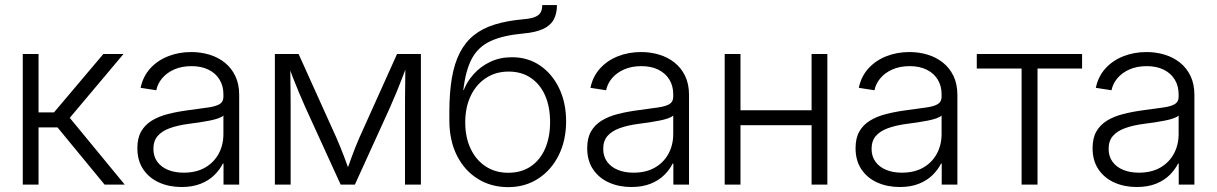

<svg xmlns="http://www.w3.org/2000/svg" viewBox="-20 -748 4932 778"><path d="M72.3 0V-529.3H136.2V-292.5H198.7L398.9 -529.3H480.5L262.7 -270.5L485.4 0H403.8L212.9 -231.9H136.2V0Z M715.3 9.8Q666 9.8 625.5 -8.1Q585 -25.9 560.8 -61.3Q536.6 -96.7 536.6 -147.9Q536.6 -188.5 552 -215.3Q567.4 -242.2 595.2 -259.3Q623 -276.4 661.4 -286.1Q699.7 -295.9 745.6 -301.8Q792.5 -308.1 823.5 -312.5Q854.5 -316.9 869.9 -326.2Q885.3 -335.4 885.3 -356V-365.7Q885.3 -399.9 869.6 -425.5Q854 -451.2 825 -465.6Q795.9 -480 755.9 -480Q716.8 -480 686.5 -466.8Q656.2 -453.6 637.5 -431.4Q618.7 -409.2 613.3 -382.3L549.8 -392.1Q559.1 -437.5 588.1 -470Q617.2 -502.4 660.6 -519.8Q704.1 -537.1 754.9 -537.1Q793.5 -537.1 828.4 -526.6Q863.3 -516.1 890.4 -494.6Q917.5 -473.1 933.3 -440.4Q949.2 -407.7 949.2 -363.3V0H885.7V-85H882.8Q871.1 -61 849.1 -39.1Q827.1 -17.1 793.9 -3.7Q760.7 9.8 715.3 9.8ZM724.1 -48.3Q774.9 -48.3 810.8 -68.8Q846.7 -89.4 866 -125Q885.3 -160.6 885.3 -205.1V-279.8Q878.4 -273.4 863.8 -268.3Q849.1 -263.2 829.3 -259.3Q809.6 -255.4 787.4 -252Q765.1 -248.5 744.1 -246.1Q699.7 -240.2 667.7 -228.5Q635.7 -216.8 618.7 -196.8Q601.6 -176.8 601.6 -145Q601.6 -114.3 617.4 -92.5Q633.3 -70.8 660.9 -59.6Q688.5 -48.3 724.1 -48.3Z M1093.8 0V-529.3H1189.9L1343.3 -189.5Q1351.6 -170.4 1358.9 -152.3Q1366.2 -134.3 1372.6 -117.7Q1378.9 -101.1 1384.8 -84.7Q1390.6 -68.4 1397 -51.3H1382.8Q1389.2 -67.9 1395 -84Q1400.9 -100.1 1407 -117.2Q1413.1 -134.3 1420.4 -152.1Q1427.7 -169.9 1436 -189.5L1588.9 -529.3H1685.5V0H1621.1V-310.5Q1621.1 -336.9 1621.3 -359.9Q1621.6 -382.8 1621.8 -404.5Q1622.1 -426.3 1622.3 -448.2Q1622.6 -470.2 1622.6 -493.2H1632.8Q1621.1 -461.9 1610.1 -433.1Q1599.1 -404.3 1586.9 -374.8Q1574.7 -345.2 1559.6 -311L1418 0H1360.4L1218.3 -311Q1203.1 -345.2 1190.7 -374.8Q1178.2 -404.3 1167.2 -433.1Q1156.2 -461.9 1144.5 -493.2H1155.8Q1156.2 -471.7 1156.5 -450Q1156.7 -428.2 1157 -406.2Q1157.2 -384.3 1157.5 -360.6Q1157.7 -336.9 1157.7 -310.5V0Z M2039.1 10.3Q1970.2 10.3 1916.3 -23.2Q1862.3 -56.6 1831.5 -117.7Q1800.8 -178.7 1800.8 -261.2V-293Q1800.8 -372.1 1811 -431.9Q1821.3 -491.7 1843.3 -534.4Q1865.2 -577.1 1900.1 -605.2Q1935.1 -633.3 1984.9 -648.7Q2034.7 -664.1 2100.1 -669.9Q2130.4 -672.4 2147 -679Q2163.6 -685.5 2170.4 -697.3Q2177.2 -709 2177.2 -727.5H2236.8Q2236.8 -692.4 2223.4 -668.2Q2210 -644 2180.2 -630.4Q2150.4 -616.7 2101.1 -612.3Q2019.5 -605 1969 -582Q1918.5 -559.1 1892.6 -511.5Q1866.7 -463.9 1857.4 -382.8H1858.9Q1872.6 -418 1899.9 -448.2Q1927.2 -478.5 1966.3 -497.3Q2005.4 -516.1 2054.7 -516.1Q2119.1 -516.1 2168.5 -482.4Q2217.8 -448.7 2245.8 -390.1Q2273.9 -331.5 2273.9 -256.3Q2273.9 -179.2 2243.9 -118.9Q2213.9 -58.6 2160.9 -24.2Q2107.9 10.3 2039.1 10.3ZM2039.6 -47.9Q2091.8 -47.9 2129.9 -73.2Q2168 -98.6 2188.5 -145Q2209 -191.4 2209 -253.4Q2209 -315.4 2188.7 -361.3Q2168.5 -407.2 2130.6 -432.6Q2092.8 -458 2041 -458Q1989.3 -458 1949.5 -432.1Q1909.7 -406.2 1887.5 -359.9Q1865.2 -313.5 1865.2 -252Q1865.2 -191.4 1887 -145.5Q1908.7 -99.6 1948 -73.7Q1987.3 -47.9 2039.6 -47.9Z M2538.1 9.8Q2488.8 9.8 2448.2 -8.1Q2407.7 -25.9 2383.5 -61.3Q2359.4 -96.7 2359.4 -147.9Q2359.4 -188.5 2374.8 -215.3Q2390.1 -242.2 2418 -259.3Q2445.8 -276.4 2484.1 -286.1Q2522.5 -295.9 2568.4 -301.8Q2615.2 -308.1 2646.2 -312.5Q2677.2 -316.9 2692.6 -326.2Q2708 -335.4 2708 -356V-365.7Q2708 -399.9 2692.4 -425.5Q2676.8 -451.2 2647.7 -465.6Q2618.7 -480 2578.6 -480Q2539.6 -480 2509.3 -466.8Q2479 -453.6 2460.2 -431.4Q2441.4 -409.2 2436 -382.3L2372.6 -392.1Q2381.8 -437.5 2410.9 -470Q2439.9 -502.4 2483.4 -519.8Q2526.9 -537.1 2577.6 -537.1Q2616.2 -537.1 2651.1 -526.6Q2686 -516.1 2713.1 -494.6Q2740.2 -473.1 2756.1 -440.4Q2772 -407.7 2772 -363.3V0H2708.5V-85H2705.6Q2693.8 -61 2671.9 -39.1Q2649.9 -17.1 2616.7 -3.7Q2583.5 9.8 2538.1 9.8ZM2546.9 -48.3Q2597.7 -48.3 2633.5 -68.8Q2669.4 -89.4 2688.7 -125Q2708 -160.6 2708 -205.1V-279.8Q2701.2 -273.4 2686.5 -268.3Q2671.9 -263.2 2652.1 -259.3Q2632.3 -255.4 2610.1 -252Q2587.9 -248.5 2566.9 -246.1Q2522.5 -240.2 2490.5 -228.5Q2458.5 -216.8 2441.4 -196.8Q2424.3 -176.8 2424.3 -145Q2424.3 -114.3 2440.2 -92.5Q2456.1 -70.8 2483.6 -59.6Q2511.2 -48.3 2546.9 -48.3Z M3284.7 -301.3V-240.7H2964.4V-301.3ZM2980.5 -529.3V0H2916.5V-529.3ZM3332.5 -529.3V0H3268.6V-529.3Z M3625.5 9.8Q3576.2 9.8 3535.6 -8.1Q3495.1 -25.9 3470.9 -61.3Q3446.8 -96.7 3446.8 -147.9Q3446.8 -188.5 3462.2 -215.3Q3477.5 -242.2 3505.4 -259.3Q3533.2 -276.4 3571.5 -286.1Q3609.9 -295.9 3655.8 -301.8Q3702.6 -308.1 3733.6 -312.5Q3764.6 -316.9 3780 -326.2Q3795.4 -335.4 3795.4 -356V-365.7Q3795.4 -399.9 3779.8 -425.5Q3764.2 -451.2 3735.1 -465.6Q3706.1 -480 3666 -480Q3627 -480 3596.7 -466.8Q3566.4 -453.6 3547.6 -431.4Q3528.8 -409.2 3523.4 -382.3L3460 -392.1Q3469.2 -437.5 3498.3 -470Q3527.3 -502.4 3570.8 -519.8Q3614.3 -537.1 3665 -537.1Q3703.6 -537.1 3738.5 -526.6Q3773.4 -516.1 3800.5 -494.6Q3827.6 -473.1 3843.5 -440.4Q3859.4 -407.7 3859.4 -363.3V0H3795.9V-85H3793Q3781.2 -61 3759.3 -39.1Q3737.3 -17.1 3704.1 -3.7Q3670.9 9.8 3625.5 9.8ZM3634.3 -48.3Q3685.1 -48.3 3720.9 -68.8Q3756.8 -89.4 3776.1 -125Q3795.4 -160.6 3795.4 -205.1V-279.8Q3788.6 -273.4 3773.9 -268.3Q3759.3 -263.2 3739.5 -259.3Q3719.7 -255.4 3697.5 -252Q3675.3 -248.5 3654.3 -246.1Q3609.9 -240.2 3577.9 -228.5Q3545.9 -216.8 3528.8 -196.8Q3511.7 -176.8 3511.7 -145Q3511.7 -114.3 3527.6 -92.5Q3543.5 -70.8 3571 -59.6Q3598.6 -48.3 3634.3 -48.3Z M4119.6 0V-470.2H3938V-529.3H4364.7V-470.2H4184.1V0Z M4585.9 9.8Q4536.6 9.8 4496.1 -8.1Q4455.6 -25.9 4431.4 -61.3Q4407.2 -96.7 4407.2 -147.9Q4407.2 -188.5 4422.6 -215.3Q4438 -242.2 4465.8 -259.3Q4493.7 -276.4 4532 -286.1Q4570.3 -295.9 4616.2 -301.8Q4663.1 -308.1 4694.1 -312.5Q4725.1 -316.9 4740.5 -326.2Q4755.9 -335.4 4755.9 -356V-365.7Q4755.9 -399.9 4740.2 -425.5Q4724.6 -451.2 4695.6 -465.6Q4666.5 -480 4626.5 -480Q4587.4 -480 4557.1 -466.8Q4526.9 -453.6 4508.1 -431.4Q4489.3 -409.2 4483.9 -382.3L4420.4 -392.1Q4429.7 -437.5 4458.7 -470Q4487.8 -502.4 4531.2 -519.8Q4574.7 -537.1 4625.5 -537.1Q4664.1 -537.1 4699 -526.6Q4733.9 -516.1 4761 -494.6Q4788.1 -473.1 4804 -440.4Q4819.8 -407.7 4819.8 -363.3V0H4756.3V-85H4753.4Q4741.7 -61 4719.7 -39.1Q4697.8 -17.1 4664.6 -3.7Q4631.3 9.8 4585.9 9.8ZM4594.7 -48.3Q4645.5 -48.3 4681.4 -68.8Q4717.3 -89.4 4736.6 -125Q4755.9 -160.6 4755.9 -205.1V-279.8Q4749 -273.4 4734.4 -268.3Q4719.7 -263.2 4700 -259.3Q4680.2 -255.4 4658 -252Q4635.7 -248.5 4614.7 -246.1Q4570.3 -240.2 4538.3 -228.5Q4506.3 -216.8 4489.3 -196.8Q4472.2 -176.8 4472.2 -145Q4472.2 -114.3 4488 -92.5Q4503.9 -70.8 4531.5 -59.6Q4559.1 -48.3 4594.7 -48.3Z"/></svg>

Font: Inter 24pt Light
Style: Regular
Weight: 300
Designer: Rasmus Andersson
Foundry: rsms
Version: Version 4.001;git-66647c0bb